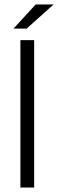

<svg xmlns="http://www.w3.org/2000/svg" viewBox="-20 -846 262 866"><path d="M134 -665V0H72V-665ZM141 -826H222L100 -717H41Z"/></svg>

Font: Blinker Light
Style: Regular
Weight: 300
Designer: Juergen Huber
Foundry: supertype
Version: Version 1.017;hotconv 1.0.117;makeotfexe 2.5.65602